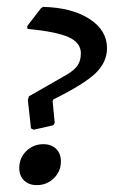

<svg xmlns="http://www.w3.org/2000/svg" viewBox="-20 -526 346 558"><path d="M70 -153 61 -235 64 -246 174 -309Q196 -322 205.5 -336Q215 -350 215 -371Q215 -402 179.5 -418Q144 -434 60 -442L59 -450L99 -502L105 -506Q189 -504 240 -471Q291 -438 291 -386Q291 -345 257.5 -313Q224 -281 135 -237L133 -232L139 -169L135 -162L78 -149ZM36 -38Q36 -67 56.5 -87Q77 -107 106 -107Q129 -107 143 -93.5Q157 -80 157 -57Q157 -28 136.5 -8Q116 12 87 12Q64 12 50 -1.5Q36 -15 36 -38Z"/></svg>

Font: Alegreya SC
Style: Italic
Weight: 400
Italic angle: -7°
Designer: Juan Pablo del Peral
Foundry: Huerta Tipografica
Version: Version 2.007; ttfautohint (v1.6)